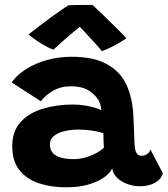

<svg xmlns="http://www.w3.org/2000/svg" viewBox="-20 -772 698 800"><path d="M255 8.5Q193.5 8.5 142.5 -8.2Q91.5 -25 61.2 -62.8Q31 -100.5 31 -163Q31 -225.5 66.2 -263.8Q101.5 -302 159.2 -319.2Q217 -336.5 283.5 -336.5Q309.5 -336.5 333.5 -332.5Q357.5 -328.5 375.8 -323Q394 -317.5 402 -312.5Q401.5 -325.5 396.8 -340Q392 -354.5 383.5 -364.5Q368.5 -385 342.8 -398.8Q317 -412.5 275 -412.5Q232.5 -412.5 200 -393.2Q167.5 -374 150.5 -350L28.5 -428.5Q51 -460.5 89.2 -484.5Q127.5 -508.5 176.2 -522Q225 -535.5 278.5 -535.5Q367 -535.5 422 -506.5Q477 -477.5 503.5 -425.5Q516 -400.5 524 -370.5Q532 -340.5 535 -301.5Q537 -268 538 -239Q539 -210 540 -184Q541 -146 548.5 -134.5Q556 -123 570 -123Q583 -123 593.2 -130.2Q603.5 -137.5 606.5 -149.5L658.5 -50Q653 -27 627.5 -11.5Q602 4 563 4Q534.5 4 509 -5.8Q483.5 -15.5 467 -32.2Q450.5 -49 447.5 -70.5Q439.5 -51.5 414 -33.2Q388.5 -15 348.5 -3.2Q308.5 8.5 255 8.5ZM288.5 -109Q312 -109 336.8 -116.2Q361.5 -123.5 381.8 -134.5Q402 -145.5 413 -157Q412 -172.5 411.2 -189Q410.5 -205.5 411 -217Q400 -221.5 369.2 -226.8Q338.5 -232 305 -232Q274.5 -232 248 -225.5Q221.5 -219 204.8 -205.5Q188 -192 188 -170.5Q188 -147.5 200.5 -134Q213 -120.5 235.5 -114.8Q258 -109 288.5 -109ZM365.5 -751.5Q385 -733.5 410.8 -708.5Q436.5 -683.5 462.2 -658.2Q488 -633 506.5 -612.5Q481 -594.5 453.5 -580.5Q426 -566.5 404.5 -559Q391.5 -575 376 -592Q360.5 -609 345.8 -625Q331 -641 320.2 -652.5Q309.5 -664 306.5 -667H320.5Q315.5 -663 302 -652Q288.5 -641 271 -626Q253.5 -611 235.2 -595Q217 -579 202.5 -565Q189 -569.5 169.5 -580.2Q150 -591 131 -604Q112 -617 99 -628.5Q121.5 -646.5 146 -665.2Q170.5 -684 194 -701Q217.5 -718 236.2 -731Q255 -744 265.5 -750Q274 -750.5 293.8 -751Q313.5 -751.5 334.2 -751.5Q355 -751.5 365.5 -751.5Z"/></svg>

Font: Grandstander Thin
Style: Bold
Weight: 700
Version: Version 1.200